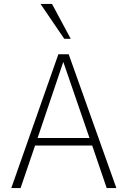

<svg xmlns="http://www.w3.org/2000/svg" viewBox="-20 -950 645 970"><path d="M37.1 0 274.9 -675.8H327.1L567.9 0H519L445.8 -214.8H157.2L84 0ZM169.9 -252.9H432.1L299.8 -637.2ZM304.7 -753.9 184.6 -930.2H242.7L337.4 -753.9Z"/></svg>

Font: Clear Sans Thin
Style: Regular
Weight: 250
Foundry: Intel Corporation
Version: Version 1.00